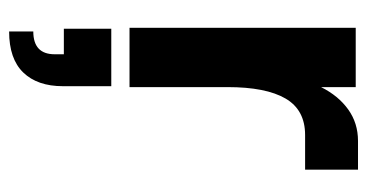

<svg xmlns="http://www.w3.org/2000/svg" viewBox="-212 -329 805 421"><g transform="rotate(90 190.5 -118.5)"><path d="M41 0V-496H171V-420Q190 -458 220 -479.5Q250 -501 289 -501H352V-385H276Q221 -385 196 -342Q171 -299 171 -215V0ZM49 264V211Q99 211 99 164V144H43V40H169V146Q169 202 139 233Q109 264 49 264Z"/></g></svg>

Font: HostGroteskBold
Style: Bold
Weight: 700
Designer: Doukan Karapınar based on Poppins by Indian Type Foundry, Jonny Pinhorn
Foundry: Element Type
Version: Version 1.001; ttfautohint (v1.8.4.7-5d5b)